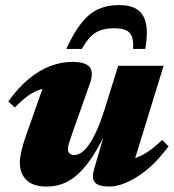

<svg xmlns="http://www.w3.org/2000/svg" viewBox="-20 -704 672 740"><path d="M343 -53 402 -256.5 412 -245Q382 -177.5 353.5 -128.2Q325 -79 295.5 -47.5Q266 -16 233 -0.5Q200 15 161 15Q106 15 81.2 -10.8Q56.5 -36.5 56.5 -76Q56.5 -95.5 62.5 -122.2Q68.5 -149 81 -183.5L161.5 -412.5L195 -367Q163 -367.5 137.5 -359.8Q112 -352 88.2 -335Q64.5 -318 37 -289.5L12 -313Q50.5 -367 91.5 -400.5Q132.5 -434 174.8 -449.8Q217 -465.5 258.5 -465.5Q310.5 -465.5 326 -444.8Q341.5 -424 326.5 -382L258.5 -190Q249.5 -163.5 245.5 -150.2Q241.5 -137 241.5 -128.5Q241.5 -119 248 -112.8Q254.5 -106.5 266.5 -106.5Q280 -106.5 294.5 -116.5Q309 -126.5 323.8 -147.8Q338.5 -169 353.5 -202.8Q368.5 -236.5 383.5 -283.5L435.5 -450.5H610.5L483 -36L452 -86Q478 -87 502 -95Q526 -103 550.8 -119.8Q575.5 -136.5 605 -164.5L629.5 -140Q572 -62.5 510.5 -23.8Q449 15 401.5 15Q361 15 346.5 -0.2Q332 -15.5 343 -53ZM421 -595Q389 -595 366.8 -587Q344.5 -579 328 -561.5Q311.5 -544 295.5 -515.5H235.5Q265 -579.5 294.5 -616.2Q324 -653 359 -668.8Q394 -684.5 438.5 -684.5Q483 -684.5 508.8 -667.5Q534.5 -650.5 542.5 -613.2Q550.5 -576 540 -515.5H493Q496 -558 480.5 -576.5Q465 -595 421 -595Z"/></svg>

Font: Newsreader 16pt 16pt ExtraBold
Style: Italic
Weight: 800
Italic angle: -17°
Version: Version 1.003